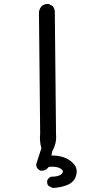

<svg xmlns="http://www.w3.org/2000/svg" viewBox="-20 -821 540 956"><path d="M242 115 221 104Q213 94 215 78Q221 64 234 59Q274 59 287.5 44.5Q301 30 281 18Q261 6 223 10Q207 31 182 29Q168 23 162 10L160 -2L186 -83Q176 -118 180 -157L174 -760Q176 -778 188 -791Q202 -803 223 -801L242 -791Q255 -775 253 -754L259 -151Q263 -108 240 -68L236 -47Q268 -47 296.5 -38Q325 -29 346.5 -5.5Q368 18 359.5 51Q351 84 318.5 98.5Q286 113 242 115Z"/></svg>

Font: NaniFont Regular
Style: Regular
Weight: 400
Designer: Nanigashitei
Version: Version 1.036